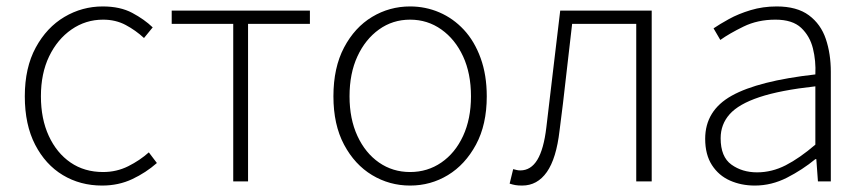

<svg xmlns="http://www.w3.org/2000/svg" viewBox="-20 -563 2687 596"><path d="M297 13Q229 13 175 -19.5Q121 -52 89 -114Q57 -176 57 -264Q57 -353 91 -415.5Q125 -478 180 -510.5Q235 -543 299 -543Q353 -543 390.5 -523Q428 -503 454 -478L427 -445Q401 -469 370 -485.5Q339 -502 300 -502Q246 -502 202 -471.5Q158 -441 132.5 -388Q107 -335 107 -264Q107 -194 131.5 -141Q156 -88 199 -58.5Q242 -29 300 -29Q342 -29 378 -47Q414 -65 442 -90L467 -57Q433 -27 390.5 -7Q348 13 297 13Z M704 0V-489H513V-530H942V-489H750V0Z M1253 13Q1189 13 1135 -19.5Q1081 -52 1048 -114Q1015 -176 1015 -264Q1015 -353 1048 -415.5Q1081 -478 1135 -510.5Q1189 -543 1253 -543Q1301 -543 1344 -524.5Q1387 -506 1420 -470.5Q1453 -435 1472 -382.5Q1491 -330 1491 -264Q1491 -176 1457.5 -114Q1424 -52 1370.5 -19.5Q1317 13 1253 13ZM1253 -29Q1307 -29 1350 -58.5Q1393 -88 1417.5 -141Q1442 -194 1442 -264Q1442 -335 1417.5 -388Q1393 -441 1350 -471.5Q1307 -502 1253 -502Q1199 -502 1156.5 -471.5Q1114 -441 1089.5 -388Q1065 -335 1065 -264Q1065 -194 1089.5 -141Q1114 -88 1156.5 -58.5Q1199 -29 1253 -29Z M1601 13Q1588 13 1579.5 11.5Q1571 10 1562 7L1573 -38Q1578 -37 1583 -35.5Q1588 -34 1595 -34Q1628 -34 1648 -67Q1668 -100 1676 -168Q1687 -259 1697.5 -349.5Q1708 -440 1719 -530H2003V0H1955V-489H1756Q1746 -406 1737 -324Q1728 -242 1717 -158Q1707 -71 1677.5 -29Q1648 13 1601 13Z M2323 13Q2281 13 2246 -2.5Q2211 -18 2190 -50.5Q2169 -83 2169 -132Q2169 -220 2251.5 -266Q2334 -312 2511 -332Q2513 -374 2503.5 -412.5Q2494 -451 2467 -476.5Q2440 -502 2387 -502Q2332 -502 2288 -480.5Q2244 -459 2216 -439L2195 -475Q2214 -488 2243 -504Q2272 -520 2310 -531.5Q2348 -543 2391 -543Q2454 -543 2491 -515.5Q2528 -488 2543.5 -442Q2559 -396 2559 -340V0H2519L2514 -69H2511Q2471 -36 2423 -11.5Q2375 13 2323 13ZM2330 -28Q2376 -28 2419 -50Q2462 -72 2511 -114V-295Q2402 -283 2337.5 -261.5Q2273 -240 2245 -208.5Q2217 -177 2217 -134Q2217 -76 2250.5 -52Q2284 -28 2330 -28Z"/></svg>

Font: Noto Sans KR ExtraLight
Style: Regular
Weight: 250
Designer: Ryoko NISHIZUKA  (kana, bopomofo & ideographs); Paul D. Hunt (Latin, Greek & Cyrillic); Sandoll Communications , Soo-you
Foundry: Adobe
Version: Version 2.004-H2;hotconv 1.0.118;makeotfexe 2.5.65603